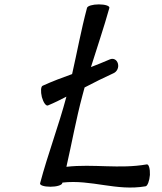

<svg xmlns="http://www.w3.org/2000/svg" viewBox="-20 -836 737 876"><path d="M199 -355C228 -367 256 -381 283 -395C248 -263 198 -132 163 0C160 9 181 16 210 16C238 16 262 9 264 0L265 -3C397 -18 511 37 644 14C653 13 662 -11 664 -38C665 -66 659 -87 650 -86C524 -64 407 -89 283 -75C308 -184 327 -292 356 -400C359 -412 363 -425 366 -437C410 -460 454 -482 498 -502C514 -509 523 -528 518 -546C513 -564 497 -572 481 -565C453 -553 424 -541 395 -530C423 -620 454 -710 479 -800C481 -809 460 -816 431 -816C403 -816 379 -809 377 -800C350 -699 332 -599 309 -498C264 -482 219 -465 175 -445C166 -442 165 -418 171 -393C178 -368 190 -351 199 -355Z"/></svg>

Font: Nupuram Medium Oblique
Style: Regular
Weight: 500
Designer: Santhosh Thottingal (santhosh.thottingal@gmail.com)
Foundry: SMC
Version: Version 1.000